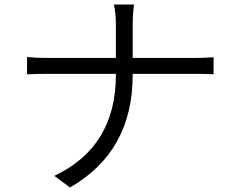

<svg xmlns="http://www.w3.org/2000/svg" viewBox="-20 -791 1040 845"><path d="M99 -540Q137 -536 189 -536H490V-675Q490 -739 481 -771H570Q564 -735 564 -674V-536H837Q878 -536 920 -539V-464Q892 -466 836 -466H564V-461Q564 -124 288 34L219 -17Q490 -145 490 -461V-466H191Q137 -466 99 -464Z"/></svg>

Font: Source Han Sans CN Normal
Style: Regular
Weight: 350
Designer: Ryoko NISHIZUKA 西塚涼子 (kana, bopomofo & ideographs); Paul D. Hunt (Latin, Greek & Cyrillic); Sandoll Communications 산돌커뮤니
Foundry: Adobe
Version: Version 2.004;hotconv 1.0.118;makeotfexe 2.5.65603